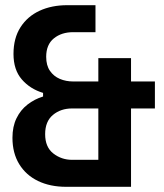

<svg xmlns="http://www.w3.org/2000/svg" viewBox="-20 -720 631 740"><path d="M485 0H235Q173 0 126.5 -22.5Q80 -45 54 -87.5Q28 -130 28 -189Q28 -232 43.5 -264Q59 -296 86 -317Q113 -338 146 -348V-362Q96 -377 64 -414Q32 -451 32 -512Q32 -573 59 -615Q86 -657 132.5 -678.5Q179 -700 239 -700H348V-596H262Q217 -596 187.5 -572Q158 -548 158 -501Q158 -468 172.5 -447Q187 -426 210.5 -416Q234 -406 262 -406H359V-496H485V-406H577V-302H485ZM258 -104H359V-302H258Q214 -302 184 -277Q154 -252 154 -203Q154 -153 185.5 -128.5Q217 -104 258 -104Z"/></svg>

Font: Space Grotesk Variable Light
Style: Regular
Weight: 300
Designer: Florian Karsten
Foundry: Florian Karsten
Version: Version 2.000